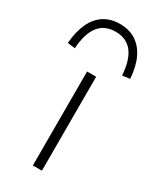

<svg xmlns="http://www.w3.org/2000/svg" viewBox="-228 -804 707 862"><g transform="rotate(30 125.5 -373.0)"><path d="M103 0V-487H150V0ZM3 -550 -36 -555Q-31 -617 -11 -659.5Q9 -702 43.5 -724Q78 -746 125 -746Q173 -746 207.5 -724Q242 -702 262.5 -659.5Q283 -617 287 -555L248 -550Q243 -628 212.5 -667Q182 -706 126 -706Q69 -706 38.5 -667Q8 -628 3 -550Z"/></g></svg>

Font: Nunito Sans 10pt SemiExpanded ExtraLight
Style: Regular
Weight: 250
Width: 6
Designer: Vernon Adams
Foundry: Vernon Adams
Version: Version 3.101;gftools[0.9.27]